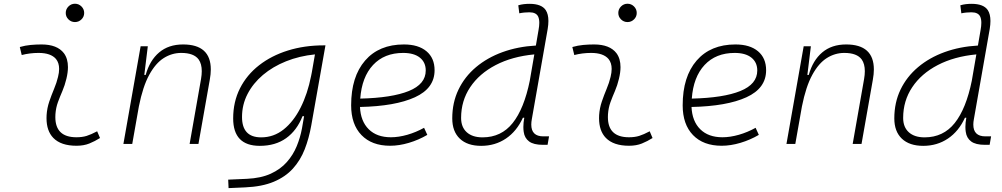

<svg xmlns="http://www.w3.org/2000/svg" viewBox="-20 -763 5313 1018"><path d="M495.1 -66.9 510.3 -31.2Q483.4 -14.2 453.9 -2.2Q424.3 9.8 385.7 9.8Q303.2 9.8 262.7 -31.7Q226.6 -68.8 226.6 -136.7Q226.6 -144.5 227.1 -153.3Q229.5 -189.9 241.2 -224.4Q252.9 -258.8 266.6 -291.5Q280.3 -324.2 287.6 -355Q293.5 -378.4 293.5 -397.5Q293.5 -429.7 276.9 -450.2Q249.5 -482.4 184.6 -482.4Q138.2 -482.4 95.2 -471.2L85 -513.7Q113.8 -522 142.6 -524.7Q171.4 -527.3 200.2 -527.3Q283.2 -527.3 318.8 -481Q340.3 -452.1 340.3 -407.2Q340.3 -379.4 332 -345.2Q323.7 -310.5 311 -280.8Q297.9 -250.5 287.1 -221.2Q276.4 -191.9 273.9 -157.7Q273.4 -149.9 273.4 -142.1Q273.4 -35.2 385.3 -35.2Q416 -35.2 439.5 -42.5Q462.9 -49.8 495.1 -66.9ZM377.4 -646Q357.4 -646 343 -660.2Q328.6 -674.3 328.6 -694.3Q328.6 -714.4 343 -728.8Q357.4 -743.2 377.4 -743.2Q397.5 -743.2 411.9 -728.8Q426.3 -714.4 426.3 -694.3Q426.3 -674.3 411.9 -660.2Q397.5 -646 377.4 -646Z M634.3 0 725.6 -517.6H763.7L745.1 -365.7H752.4Q773.9 -442.9 824 -485.1Q874 -527.3 950.7 -527.3Q1097.7 -527.3 1097.7 -394.5Q1097.7 -370.1 1092.3 -340.3L1032.2 0H985.4L1045.9 -344.2Q1049.8 -366.7 1049.8 -385.7Q1049.8 -424.3 1033.2 -447.8Q1007.8 -482.4 940.9 -482.4Q891.6 -482.4 848.4 -455.3Q805.2 -428.2 771.2 -366.2Q737.3 -304.2 716.3 -198.7L681.2 0Z M1191.9 234.4 1189.9 189.5 1289.6 185.1Q1363.8 181.6 1415.5 158Q1467.3 134.3 1500.7 96.4Q1534.2 58.6 1553.2 12.2Q1572.3 -34.2 1581.1 -82.5L1592.3 -147H1584Q1554.2 -71.3 1497.3 -30.5Q1440.4 10.3 1357.4 10.3Q1216.3 10.3 1216.3 -135.3Q1216.3 -223.1 1252.4 -294.7Q1288.6 -366.2 1353.8 -417Q1418.9 -467.8 1506.3 -495.1Q1593.8 -522.5 1696.3 -522.5H1705.6L1630.4 -98.1Q1618.2 -29.3 1595.5 28.8Q1572.8 86.9 1533 130.9Q1493.2 174.8 1431.4 200.7Q1369.6 226.6 1279.8 230.5ZM1649.9 -474.6Q1567.4 -466.3 1496.8 -438Q1426.3 -409.7 1374 -365.5Q1321.8 -321.3 1292.5 -264.6Q1263.2 -208 1263.2 -142.6Q1263.2 -34.7 1364.7 -34.7Q1431.2 -34.7 1483.9 -76.7Q1536.6 -118.7 1573.7 -192.1Q1610.8 -265.6 1629.4 -359.9L1633.3 -379.4Z M2052.7 -35.2Q2093.3 -35.2 2139.4 -48.3Q2185.5 -61.5 2228.5 -85.4L2245.6 -47.9Q2199.7 -21 2147.9 -5.6Q2096.2 9.8 2048.3 9.8Q1951.2 9.8 1896.5 -46.9Q1841.8 -103.5 1841.8 -204.6Q1841.8 -356.4 1915.8 -441.9Q1989.7 -527.3 2121.6 -527.3Q2198.2 -527.3 2241.2 -491.2Q2284.2 -455.1 2284.2 -390.6Q2284.2 -294.9 2179.9 -247.3Q2075.7 -199.7 1888.7 -195.8Q1892.1 -120.1 1935.1 -77.6Q1978 -35.2 2052.7 -35.2ZM1890.1 -240.2Q2058.1 -244.1 2147.7 -280.5Q2237.3 -316.9 2237.3 -389.2Q2237.3 -432.6 2206.1 -457.5Q2174.8 -482.4 2117.7 -482.4Q2017.6 -482.4 1958 -418.5Q1898.4 -354.5 1890.1 -240.2Z M2531.2 10.3Q2458 10.3 2418 -27.8Q2377.9 -65.9 2377.9 -135.3Q2377.9 -219.2 2410.9 -287.8Q2443.8 -356.4 2503.9 -407Q2564 -457.5 2644.8 -486.8Q2725.6 -516.1 2821.3 -521.5L2835.4 -604Q2839.4 -625.5 2839.4 -641.6Q2839.4 -662.1 2833.5 -674.8Q2822.8 -697.8 2786.6 -697.8Q2773.4 -697.8 2760 -696.5Q2746.6 -695.3 2733.4 -692.4L2728 -734.9Q2742.7 -739.3 2757.6 -741Q2772.5 -742.7 2787.6 -742.7Q2851.1 -742.7 2873.5 -709.5Q2887.7 -688 2887.7 -651.9Q2887.7 -632.3 2883.8 -608.9L2799.8 -131.3Q2796.9 -115.7 2796.9 -102.5Q2796.9 -40 2860.8 -40H2891.1L2883.3 4.9H2858.4Q2809.1 4.9 2785.2 -13.2Q2761.2 -31.2 2756.8 -63.5Q2754.9 -75.7 2754.9 -89.8Q2754.9 -112.3 2759.8 -138.7H2752.4Q2719.7 -66.9 2662.4 -28.3Q2605 10.3 2531.2 10.3ZM2789.1 -335.9V-336.4L2813 -474.6Q2695.3 -463.4 2608.2 -418Q2521 -372.6 2472.9 -300.5Q2424.8 -228.5 2424.8 -137.7Q2424.8 -88.9 2454.8 -61.8Q2484.9 -34.7 2538.6 -34.7Q2637.7 -34.7 2698.2 -110.6Q2758.8 -186.5 2789.1 -335.9Z M3424.8 -66.9 3439.9 -31.2Q3413.1 -14.2 3383.5 -2.2Q3354 9.8 3315.4 9.8Q3232.9 9.8 3192.4 -31.7Q3156.2 -68.8 3156.2 -136.7Q3156.2 -144.5 3156.7 -153.3Q3159.2 -189.9 3170.9 -224.4Q3182.6 -258.8 3196.3 -291.5Q3210 -324.2 3217.3 -355Q3223.1 -378.4 3223.1 -397.5Q3223.1 -429.7 3206.5 -450.2Q3179.2 -482.4 3114.3 -482.4Q3067.9 -482.4 3024.9 -471.2L3014.6 -513.7Q3043.5 -522 3072.3 -524.7Q3101.1 -527.3 3129.9 -527.3Q3212.9 -527.3 3248.5 -481Q3270 -452.1 3270 -407.2Q3270 -379.4 3261.7 -345.2Q3253.4 -310.5 3240.7 -280.8Q3227.5 -250.5 3216.8 -221.2Q3206.1 -191.9 3203.6 -157.7Q3203.1 -149.9 3203.1 -142.1Q3203.1 -35.2 3314.9 -35.2Q3345.7 -35.2 3369.1 -42.5Q3392.6 -49.8 3424.8 -66.9ZM3307.1 -646Q3287.1 -646 3272.7 -660.2Q3258.3 -674.3 3258.3 -694.3Q3258.3 -714.4 3272.7 -728.8Q3287.1 -743.2 3307.1 -743.2Q3327.1 -743.2 3341.6 -728.8Q3356 -714.4 3356 -694.3Q3356 -674.3 3341.6 -660.2Q3327.1 -646 3307.1 -646Z M3810.5 -35.2Q3851.1 -35.2 3897.2 -48.3Q3943.4 -61.5 3986.3 -85.4L4003.4 -47.9Q3957.5 -21 3905.8 -5.6Q3854 9.8 3806.2 9.8Q3709 9.8 3654.3 -46.9Q3599.6 -103.5 3599.6 -204.6Q3599.6 -356.4 3673.6 -441.9Q3747.6 -527.3 3879.4 -527.3Q3956.1 -527.3 3999 -491.2Q4042 -455.1 4042 -390.6Q4042 -294.9 3937.7 -247.3Q3833.5 -199.7 3646.5 -195.8Q3649.9 -120.1 3692.9 -77.6Q3735.8 -35.2 3810.5 -35.2ZM3647.9 -240.2Q3815.9 -244.1 3905.5 -280.5Q3995.1 -316.9 3995.1 -389.2Q3995.1 -432.6 3963.9 -457.5Q3932.6 -482.4 3875.5 -482.4Q3775.4 -482.4 3715.8 -418.5Q3656.2 -354.5 3647.9 -240.2Z M4149.9 0 4241.2 -517.6H4279.3L4260.7 -365.7H4268.1Q4289.6 -442.9 4339.6 -485.1Q4389.6 -527.3 4466.3 -527.3Q4613.3 -527.3 4613.3 -394.5Q4613.3 -370.1 4607.9 -340.3L4547.9 0H4501L4561.5 -344.2Q4565.4 -366.7 4565.4 -385.7Q4565.4 -424.3 4548.8 -447.8Q4523.4 -482.4 4456.5 -482.4Q4407.2 -482.4 4364 -455.3Q4320.8 -428.2 4286.9 -366.2Q4252.9 -304.2 4231.9 -198.7L4196.8 0Z M4875 10.3Q4801.8 10.3 4761.7 -27.8Q4721.7 -65.9 4721.7 -135.3Q4721.7 -219.2 4754.6 -287.8Q4787.6 -356.4 4847.7 -407Q4907.7 -457.5 4988.5 -486.8Q5069.3 -516.1 5165 -521.5L5179.2 -604Q5183.1 -625.5 5183.1 -641.6Q5183.1 -662.1 5177.2 -674.8Q5166.5 -697.8 5130.4 -697.8Q5117.2 -697.8 5103.8 -696.5Q5090.3 -695.3 5077.1 -692.4L5071.8 -734.9Q5086.4 -739.3 5101.3 -741Q5116.2 -742.7 5131.3 -742.7Q5194.8 -742.7 5217.3 -709.5Q5231.4 -688 5231.4 -651.9Q5231.4 -632.3 5227.5 -608.9L5143.6 -131.3Q5140.6 -115.7 5140.6 -102.5Q5140.6 -40 5204.6 -40H5234.9L5227.1 4.9H5202.1Q5152.8 4.9 5128.9 -13.2Q5105 -31.2 5100.6 -63.5Q5098.6 -75.7 5098.6 -89.8Q5098.6 -112.3 5103.5 -138.7H5096.2Q5063.5 -66.9 5006.1 -28.3Q4948.7 10.3 4875 10.3ZM5132.8 -335.9V-336.4L5156.7 -474.6Q5039.1 -463.4 4951.9 -418Q4864.7 -372.6 4816.7 -300.5Q4768.6 -228.5 4768.6 -137.7Q4768.6 -88.9 4798.6 -61.8Q4828.6 -34.7 4882.3 -34.7Q4981.4 -34.7 5042 -110.6Q5102.5 -186.5 5132.8 -335.9Z"/></svg>

Font: CaskaydiaCove NF ExtraLight
Style: Italic
Weight: 200
Italic angle: -10°
Designer: Aaron Bell
Foundry: Saja Typeworks
Version: Version 2111.001; VTT 6.35;Nerd Fonts 3.2.1